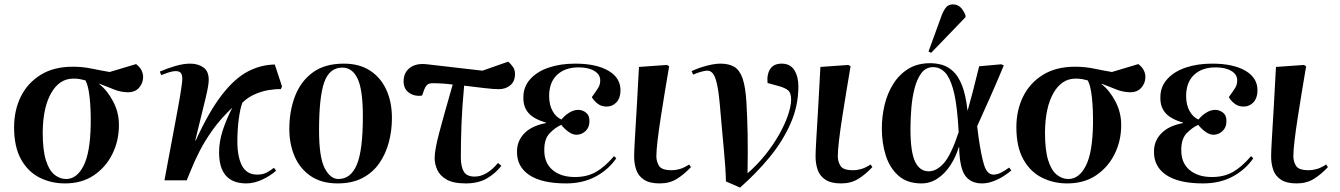

<svg xmlns="http://www.w3.org/2000/svg" viewBox="-20 -819 6088 872"><path d="M275 14Q212 14 159.5 -12.5Q107 -39 75.5 -95.5Q44 -152 44 -241Q44 -318 74.5 -380Q105 -442 164.5 -479Q224 -516 311 -516Q355 -516 396 -507.5Q437 -499 478 -492L598 -528Q616 -514 623 -499Q630 -484 630 -470Q630 -441 611 -420Q592 -399 558 -400Q527 -401 498.5 -412.5Q470 -424 431 -439V-437Q468 -408 494.5 -357Q521 -306 520 -249Q520 -180 490.5 -120Q461 -60 406.5 -23Q352 14 275 14ZM280 -6Q329 -6 359.5 -66Q390 -126 392 -254Q393 -322 387 -377Q381 -432 368 -454Q353 -458 341.5 -460Q330 -462 313 -462Q250 -462 212.5 -396.5Q175 -331 174 -218Q174 -137 188.5 -91Q203 -45 227.5 -25.5Q252 -6 280 -6Z M1099 14Q975 14 975 -127Q975 -175 991 -225Q1007 -275 1035 -330Q983 -281 946.5 -230Q910 -179 886.5 -132.5Q863 -86 849 -51Q835 -16 828 0H727Q735 -44 745.5 -100Q756 -156 767 -214.5Q778 -273 787.5 -324.5Q797 -376 802.5 -412.5Q808 -449 808 -459Q808 -481 800.5 -488.5Q793 -496 779 -496Q764 -496 745.5 -490Q727 -484 712 -478L706 -494Q738 -508 775.5 -519Q813 -530 844 -530Q879 -530 903.5 -513Q928 -496 928 -456Q928 -431 912.5 -368Q897 -305 867 -182L869 -181Q930 -314 988 -388.5Q1046 -463 1105 -494Q1164 -525 1228 -526L1261 -426L1255 -414Q1232 -415 1201 -410Q1170 -405 1138.5 -391.5Q1107 -378 1081 -353Q1071 -328 1064.5 -279Q1058 -230 1058 -177Q1058 -106 1079.5 -66Q1101 -26 1148 -26Q1174 -26 1191.5 -35.5Q1209 -45 1224 -57L1234 -44Q1209 -21 1171.5 -3.5Q1134 14 1099 14Z M1513 14Q1440 14 1391 -19.5Q1342 -53 1318 -109Q1294 -165 1294 -233Q1294 -315 1320 -382.5Q1346 -450 1400.5 -490Q1455 -530 1542 -530Q1612 -530 1660.5 -498.5Q1709 -467 1734.5 -411.5Q1760 -356 1760 -283Q1760 -226 1746 -173Q1732 -120 1702.5 -77.5Q1673 -35 1626 -10.5Q1579 14 1513 14ZM1517 -6Q1573 -6 1600.5 -71Q1628 -136 1628 -290Q1628 -412 1604 -462Q1580 -512 1535 -512Q1476 -512 1452.5 -445Q1429 -378 1429 -227Q1429 -105 1454.5 -55.5Q1480 -6 1517 -6Z M2095 14Q2038 14 2007.5 -4Q1977 -22 1965.5 -48.5Q1954 -75 1954 -101Q1954 -138 1975 -217Q1996 -296 2036 -435Q2013 -438 1990.5 -439.5Q1968 -441 1947 -441Q1930 -442 1920.5 -434Q1911 -426 1903 -402L1897 -385Q1863 -380 1838 -397.5Q1813 -415 1813 -450Q1813 -489 1841.5 -511Q1870 -533 1920 -527L2171 -498L2288 -539Q2299 -530 2309 -516Q2319 -502 2319 -483Q2319 -450 2298 -432Q2277 -414 2245 -414Q2222 -414 2179.5 -419Q2137 -424 2088 -430Q2079 -335 2076 -257.5Q2073 -180 2073 -105Q2073 -62 2086.5 -39.5Q2100 -17 2136 -17Q2190 -17 2242 -79L2257 -66Q2230 -31 2191 -8.5Q2152 14 2095 14Z M2551 14Q2441 14 2384 -24Q2327 -62 2328 -131Q2328 -179 2361.5 -213.5Q2395 -248 2460 -260V-262Q2405 -278 2380.5 -305.5Q2356 -333 2357 -377Q2357 -425 2388 -459.5Q2419 -494 2472 -512Q2525 -530 2592 -530Q2689 -530 2744.5 -497Q2800 -464 2798 -405Q2797 -372 2779 -353.5Q2761 -335 2735 -335Q2710 -335 2692.5 -349.5Q2675 -364 2668 -378Q2689 -407 2697.5 -421Q2706 -435 2706 -454Q2706 -481 2679 -497Q2652 -513 2608 -513Q2546 -513 2510 -479Q2474 -445 2474 -383Q2474 -343 2489.5 -315Q2505 -287 2530 -276Q2545 -295 2565.5 -307.5Q2586 -320 2606 -320Q2626 -320 2642 -307Q2658 -294 2657 -268Q2657 -240 2639 -223.5Q2621 -207 2598 -207Q2581 -207 2562.5 -220Q2544 -233 2529 -252Q2502 -240 2477 -214.5Q2452 -189 2452 -139Q2451 -80 2489 -47.5Q2527 -15 2591 -15Q2646 -15 2686.5 -38Q2727 -61 2769 -110L2779 -100Q2743 -48 2685 -17Q2627 14 2551 14Z M2976 14Q2930 14 2904.5 -3Q2879 -20 2869.5 -48Q2860 -76 2860 -108Q2860 -131 2863.5 -190Q2867 -249 2872 -332.5Q2877 -416 2882 -515L3009 -524L3019 -518Q3010 -465 3000 -404.5Q2990 -344 2981 -286Q2972 -228 2966.5 -181.5Q2961 -135 2961 -109Q2961 -86 2973 -66Q2985 -46 3030 -46Q3049 -46 3068 -51.5Q3087 -57 3110 -72L3118 -60Q3087 -27 3054 -6.5Q3021 14 2976 14Z M3341 33 3277 5Q3276 -35 3273.5 -67.5Q3271 -100 3268 -134Q3265 -168 3261 -210.5Q3257 -253 3252 -312Q3246 -389 3238 -429Q3230 -469 3219 -483.5Q3208 -498 3194 -498Q3179 -498 3160 -492Q3141 -486 3128 -480L3121 -496Q3153 -511 3189.5 -520.5Q3226 -530 3252 -530Q3291 -530 3315.5 -515Q3340 -500 3353 -461.5Q3366 -423 3370 -354Q3374 -287 3375.5 -209Q3377 -131 3375 -32Q3419 -70 3455.5 -115.5Q3492 -161 3518.5 -208Q3545 -255 3559 -296.5Q3573 -338 3573 -367Q3573 -397 3559.5 -408.5Q3546 -420 3517 -428L3466 -442Q3462 -481 3478 -505.5Q3494 -530 3530 -530Q3569 -530 3587.5 -500.5Q3606 -471 3606 -427Q3606 -338 3570 -257Q3534 -176 3474 -103.5Q3414 -31 3341 33Z M3800 14Q3754 14 3728.5 -3Q3703 -20 3693.5 -48Q3684 -76 3684 -108Q3684 -131 3687.5 -190Q3691 -249 3696 -332.5Q3701 -416 3706 -515L3833 -524L3843 -518Q3834 -465 3824 -404.5Q3814 -344 3805 -286Q3796 -228 3790.5 -181.5Q3785 -135 3785 -109Q3785 -86 3797 -66Q3809 -46 3854 -46Q3873 -46 3892 -51.5Q3911 -57 3934 -72L3942 -60Q3911 -27 3878 -6.5Q3845 14 3800 14Z M4165 14Q4100 14 4060.5 -21Q4021 -56 4003 -112.5Q3985 -169 3985 -235Q3985 -290 3997.5 -342.5Q4010 -395 4037 -438Q4064 -481 4105.5 -506.5Q4147 -532 4205 -532Q4232 -532 4258.5 -524.5Q4285 -517 4308.5 -495.5Q4332 -474 4349 -431.5Q4366 -389 4374 -318H4375Q4388 -365 4397 -398.5Q4406 -432 4412.5 -460Q4419 -488 4427 -518L4527 -527L4539 -522Q4504 -438 4476 -375.5Q4448 -313 4418 -246L4424 -198Q4436 -113 4449.5 -69.5Q4463 -26 4492 -26Q4509 -26 4527.5 -35.5Q4546 -45 4563 -58L4573 -45Q4561 -34 4539.5 -20Q4518 -6 4491.5 4Q4465 14 4440 14Q4389 14 4363.5 -21.5Q4338 -57 4336 -152H4335Q4321 -106 4296.5 -68.5Q4272 -31 4238.5 -8.5Q4205 14 4165 14ZM4198 -41Q4234 -41 4267 -78.5Q4300 -116 4334 -219L4330 -277Q4323 -365 4308 -417Q4293 -469 4270.5 -491.5Q4248 -514 4218 -514Q4185 -514 4165 -487.5Q4145 -461 4134 -419Q4123 -377 4119 -328Q4115 -279 4115 -233Q4115 -129 4136 -85Q4157 -41 4198 -41ZM4209 -579 4197 -585 4257 -750Q4267 -775 4278 -787Q4289 -799 4308 -799Q4329 -799 4343 -785Q4357 -771 4365 -749V-741Z M4827 14Q4764 14 4711.5 -12.5Q4659 -39 4627.5 -95.5Q4596 -152 4596 -241Q4596 -318 4626.5 -380Q4657 -442 4716.5 -479Q4776 -516 4863 -516Q4907 -516 4948 -507.5Q4989 -499 5030 -492L5150 -528Q5168 -514 5175 -499Q5182 -484 5182 -470Q5182 -441 5163 -420Q5144 -399 5110 -400Q5079 -401 5050.5 -412.5Q5022 -424 4983 -439V-437Q5020 -408 5046.5 -357Q5073 -306 5072 -249Q5072 -180 5042.5 -120Q5013 -60 4958.5 -23Q4904 14 4827 14ZM4832 -6Q4881 -6 4911.5 -66Q4942 -126 4944 -254Q4945 -322 4939 -377Q4933 -432 4920 -454Q4905 -458 4893.5 -460Q4882 -462 4865 -462Q4802 -462 4764.5 -396.5Q4727 -331 4726 -218Q4726 -137 4740.5 -91Q4755 -45 4779.5 -25.5Q4804 -6 4832 -6Z M5444 14Q5334 14 5277 -24Q5220 -62 5221 -131Q5221 -179 5254.5 -213.5Q5288 -248 5353 -260V-262Q5298 -278 5273.5 -305.5Q5249 -333 5250 -377Q5250 -425 5281 -459.5Q5312 -494 5365 -512Q5418 -530 5485 -530Q5582 -530 5637.5 -497Q5693 -464 5691 -405Q5690 -372 5672 -353.5Q5654 -335 5628 -335Q5603 -335 5585.5 -349.5Q5568 -364 5561 -378Q5582 -407 5590.5 -421Q5599 -435 5599 -454Q5599 -481 5572 -497Q5545 -513 5501 -513Q5439 -513 5403 -479Q5367 -445 5367 -383Q5367 -343 5382.5 -315Q5398 -287 5423 -276Q5438 -295 5458.5 -307.5Q5479 -320 5499 -320Q5519 -320 5535 -307Q5551 -294 5550 -268Q5550 -240 5532 -223.5Q5514 -207 5491 -207Q5474 -207 5455.5 -220Q5437 -233 5422 -252Q5395 -240 5370 -214.5Q5345 -189 5345 -139Q5344 -80 5382 -47.5Q5420 -15 5484 -15Q5539 -15 5579.5 -38Q5620 -61 5662 -110L5672 -100Q5636 -48 5578 -17Q5520 14 5444 14Z M5869 14Q5823 14 5797.5 -3Q5772 -20 5762.5 -48Q5753 -76 5753 -108Q5753 -131 5756.5 -190Q5760 -249 5765 -332.5Q5770 -416 5775 -515L5902 -524L5912 -518Q5903 -465 5893 -404.5Q5883 -344 5874 -286Q5865 -228 5859.5 -181.5Q5854 -135 5854 -109Q5854 -86 5866 -66Q5878 -46 5923 -46Q5942 -46 5961 -51.5Q5980 -57 6003 -72L6011 -60Q5980 -27 5947 -6.5Q5914 14 5869 14Z"/></svg>

Font: Literata 72pt SemiBold
Style: Italic
Weight: 600
Italic angle: -2°
Designer: Latin by Veronika Burian and Jose Scaglione. Greek by Irene Vlachou. Cyrillic by Vera Evstafieva
Foundry: TypeTogether
Version: Version 3.002